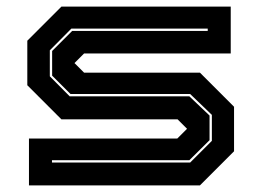

<svg xmlns="http://www.w3.org/2000/svg" viewBox="-20 -560 790 580"><path d="M67.5 0V-141.5H515.5L545 -171L516.5 -199.5H165.5L62.5 -302.5V-437L165.5 -540H677V-398.5H234L205 -369.5L234 -340.5H584L687 -237.5V-103L584 0ZM137 -69H554.5L620 -134.5V-213L554.5 -276H193L137.5 -331.5V-406L198 -466.5H607.5V-473.5H195.5L130.5 -408V-329.5L190.5 -269H552L613 -211V-136.5L552 -76H137Z"/></svg>

Font: Tourney Expanded ExtraBold
Style: Regular
Weight: 800
Width: 7
Designer: Tyler Finck
Foundry: Etcetera Type Co
Version: Version 1.010; ttfautohint (v1.8.3)